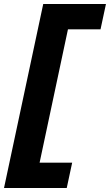

<svg xmlns="http://www.w3.org/2000/svg" viewBox="-67 -720 547 955"><path d="M265 215H-47L148 -700H460L433 -574H271L130 89H292Z"/></svg>

Font: Red Hat Display Black
Style: Italic
Weight: 900
Italic angle: -12°
Designer: Pentagram / MCKL
Foundry: Pentagram / MCKL
Version: Version 1.003; Red Hat Display Black Italic